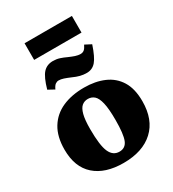

<svg xmlns="http://www.w3.org/2000/svg" viewBox="-229 -1091 1107 1229"><g transform="rotate(-30 324.5 -476.5)"><path d="M317 14Q182 14 106.5 -53Q31 -120 31 -249Q31 -345 69.5 -407.5Q108 -470 176.5 -500.5Q245 -531 337 -531Q420 -531 483.5 -503.5Q547 -476 582.5 -418.5Q618 -361 618 -269Q618 -133 538.5 -59.5Q459 14 317 14ZM330 -62Q375 -62 392 -104.5Q409 -147 409 -251Q409 -333 398.5 -377.5Q388 -422 368.5 -439Q349 -456 322 -456Q296 -456 277.5 -440.5Q259 -425 249 -387Q239 -349 239 -281Q239 -160 261 -111Q283 -62 330 -62ZM150 -844V-967H500V-844ZM401 -603Q376 -603 352.5 -609Q329 -615 303 -627Q275 -639 255.5 -645.5Q236 -652 219 -652Q207 -652 195.5 -644Q184 -636 173 -612L127 -637Q150 -718 177.5 -748Q205 -778 250 -778Q276 -778 299 -770.5Q322 -763 345 -752Q370 -741 389.5 -734.5Q409 -728 427 -728Q443 -728 454 -737Q465 -746 476 -769L522 -745Q495 -664 468.5 -633.5Q442 -603 401 -603Z"/></g></svg>

Font: Literata 36pt ExtraBold
Style: Regular
Weight: 800
Designer: Latin by Veronika Burian and Jose Scaglione. Greek by Irene Vlachou. Cyrillic by Vera Evstafieva.
Foundry: TypeTogether
Version: Version 3.002